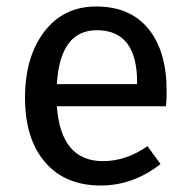

<svg xmlns="http://www.w3.org/2000/svg" viewBox="-20 -559 590 591"><path d="M493 -279Q493 -256 491 -232H155Q167 -63 297 -63Q368 -63 434 -109L474 -54Q390 12 290 12Q180 12 118.5 -60Q57 -132 57 -258Q57 -383 116 -461Q175 -539 276 -539Q381 -539 437 -470Q493 -401 493 -279ZM402 -300V-306Q402 -466 278 -466Q165 -466 155 -300Z"/></svg>

Font: Fira Sans
Style: Regular
Weight: 400
Designer: Carrois Corporate & Edenspiekermann AG
Foundry: Carrois Corporate GbR & Edenspiekermann AG
Version: Version 4.106;PS 004.106;hotconv 1.0.70;makeotf.lib2.5.58329